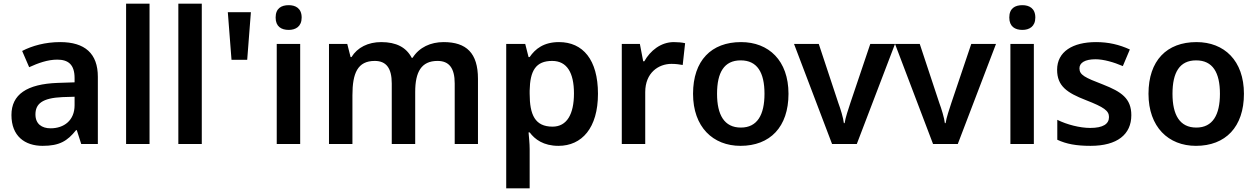

<svg xmlns="http://www.w3.org/2000/svg" viewBox="-20 -780 6808 1040"><path d="M306 -552C225 -552 154 -532 100 -504L138 -416C186 -438 238 -457 290 -457C349 -457 384 -431 384 -357V-334L293 -331C125 -325 42 -268 42 -157C42 -43 114 10 211 10C302 10 345 -16 392 -75H396L420 0H510V-364C510 -490 440 -552 306 -552ZM318 -254 384 -256V-210C384 -128 327 -85 254 -85C206 -85 172 -109 172 -160C172 -218 209 -249 318 -254Z M790 0V-760H663V0Z M1073 0V-760H946V0Z M1339 -714H1214L1234 -456H1319Z M1544 -752C1504 -752 1473 -735 1473 -685C1473 -636 1504 -618 1544 -618C1581 -618 1614 -636 1614 -685C1614 -735 1581 -752 1544 -752ZM1606 -542H1479V0H1606Z M2383 -552C2313 -552 2251 -524 2215 -467H2210C2181 -523 2127 -552 2045 -552C1974 -552 1916 -523 1884 -471H1879L1861 -542H1762V0H1889V-264C1889 -384 1917 -450 2010 -450C2072 -450 2102 -411 2102 -328V0H2229V-282C2229 -390 2262 -450 2350 -450C2412 -450 2443 -412 2443 -328V0H2569V-353C2569 -493 2506 -552 2383 -552Z M3008 -552C2925 -552 2879 -515 2849 -471H2843L2825 -542H2722V240H2849V27C2849 -3 2845 -39 2843 -63H2849C2877 -25 2924 10 3005 10C3132 10 3219 -87 3219 -272C3219 -457 3137 -552 3008 -552ZM2971 -450C3051 -450 3089 -386 3089 -274C3089 -162 3051 -94 2973 -94C2878 -94 2849 -158 2849 -273V-289C2851 -397 2882 -450 2971 -450Z M3630 -552C3559 -552 3502 -505 3470 -448H3464L3446 -542H3348V0H3475V-281C3475 -386 3547 -434 3617 -434C3641 -434 3662 -431 3678 -428L3691 -546C3675 -550 3650 -552 3630 -552Z M4251 -272C4251 -452 4144 -552 3994 -552C3833 -552 3734 -452 3734 -272C3734 -92 3842 10 3991 10C4151 10 4251 -92 4251 -272ZM3864 -272C3864 -387 3902 -453 3992 -453C4082 -453 4121 -387 4121 -272C4121 -158 4082 -89 3993 -89C3903 -89 3864 -158 3864 -272Z M4487 0H4621L4828 -542H4694L4586 -222C4576 -191 4559 -142 4555 -113H4551C4548 -141 4532 -193 4521 -222L4415 -542H4281Z M5034 0H5168L5375 -542H5241L5133 -222C5123 -191 5106 -142 5102 -113H5098C5095 -141 5079 -193 5068 -222L4962 -542H4828Z M5518 -752C5478 -752 5447 -735 5447 -685C5447 -636 5478 -618 5518 -618C5555 -618 5588 -636 5588 -685C5588 -735 5555 -752 5518 -752ZM5580 -542H5453V0H5580Z M6108 -156C6108 -247 6054 -283 5955 -322C5856 -360 5827 -374 5827 -410C5827 -440 5857 -459 5914 -459C5958 -459 6013 -443 6062 -422L6100 -512C6043 -538 5985 -552 5917 -552C5790 -552 5706 -500 5706 -402C5706 -313 5761 -277 5861 -238C5961 -199 5987 -180 5987 -146C5987 -109 5956 -87 5885 -87C5830 -87 5759 -105 5707 -131V-23C5756 0 5810 10 5887 10C6032 10 6108 -52 6108 -156Z M6718 -272C6718 -452 6611 -552 6461 -552C6300 -552 6201 -452 6201 -272C6201 -92 6309 10 6458 10C6618 10 6718 -92 6718 -272ZM6331 -272C6331 -387 6369 -453 6459 -453C6549 -453 6588 -387 6588 -272C6588 -158 6549 -89 6460 -89C6370 -89 6331 -158 6331 -272Z"/></svg>

Font: Noto Sans Myanmar UI SemiBold
Style: Regular
Weight: 600
Designer: Monotype Design Team
Foundry: Monotype Imaging Inc.
Version: Version 2.103